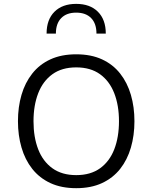

<svg xmlns="http://www.w3.org/2000/svg" viewBox="-20 -960 781 985"><path d="M219 -787.7H266.7Q266.7 -839.2 294.1 -867.2Q321.4 -895.2 370.8 -895.2Q420.3 -895.2 447.6 -867.2Q474.9 -839.2 474.9 -787.7H522.7Q522.7 -859.5 482.2 -899.8Q441.7 -940.1 370.8 -940.1Q300 -940.1 259.5 -899.8Q219 -859.5 219 -787.7ZM371 -681.4Q294.7 -681.4 238.5 -655.4Q182.2 -629.4 145.4 -582.5Q108.5 -535.7 90.3 -473.3Q72.1 -410.9 72.1 -338Q72.1 -265.5 90.4 -202.9Q108.6 -140.3 145.5 -93.6Q182.4 -46.9 238.6 -20.7Q294.9 5.4 371 5.4Q447.1 5.4 503.3 -20.7Q559.6 -46.9 596.5 -93.6Q633.3 -140.3 651.5 -202.9Q669.7 -265.5 669.7 -338Q669.7 -410.9 651.5 -473.3Q633.3 -535.7 596.5 -582.5Q559.7 -629.4 503.5 -655.4Q447.2 -681.4 371 -681.4ZM371 -614.3Q444.6 -614.3 493.2 -579.2Q541.9 -544 566.1 -481.8Q590.4 -419.6 590.4 -338Q590.4 -256.6 566.3 -194.3Q542.2 -132 493.5 -96.8Q444.7 -61.6 371 -61.6Q297.6 -61.6 248.8 -96.8Q200 -132 175.9 -194.2Q151.9 -256.4 151.9 -338Q151.9 -419.6 176.1 -481.8Q200.2 -544 248.9 -579.2Q297.5 -614.3 371 -614.3Z"/></svg>

Font: Estedad VF
Style: Regular
Weight: 100
Designer: Amin Abedi
Version: Version 7.3